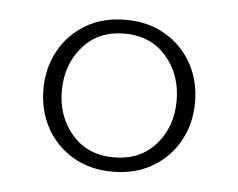

<svg xmlns="http://www.w3.org/2000/svg" viewBox="-34 -748 464 374"><g transform="rotate(5 198.0 -561.5)"><path d="M198 -710Q242.5 -710 276 -690.2Q309.5 -670.5 328 -636.8Q346.5 -603 346.5 -561.5Q346.5 -520 328 -486.2Q309.5 -452.5 276 -432.8Q242.5 -413 198 -413Q153.5 -413 120.2 -432.8Q87 -452.5 68.5 -486.2Q50 -520 50 -561.5Q50 -603 68.5 -636.8Q87 -670.5 120.2 -690.2Q153.5 -710 198 -710ZM198 -683Q147 -683 116.5 -647.8Q86 -612.5 86 -561.5Q86 -511 116.5 -476Q147 -441 198 -441Q249.5 -441 280 -475.8Q310.5 -510.5 310.5 -561.5Q310.5 -612.5 280 -647.8Q249.5 -683 198 -683Z"/></g></svg>

Font: Fraunces 9pt Thin
Style: Regular
Weight: 100
Version: Version 1.000;[b76b70a41]